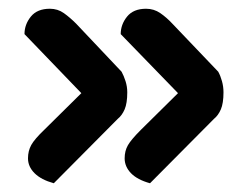

<svg xmlns="http://www.w3.org/2000/svg" viewBox="-20 -449 563 439"><path d="M256 -371Q256 -393 270.5 -411Q285 -429 314 -429Q332 -429 346.5 -419Q361 -409 374 -395L479 -285Q484 -276 487.5 -263.5Q491 -251 491 -238Q491 -213 485 -199Q479 -185 469 -177L323 -30Q294 -38 279.5 -53Q265 -68 265 -87Q265 -104 272.5 -117Q280 -130 302 -152L387 -236ZM36 -371Q36 -393 50.5 -411Q65 -429 94 -429Q112 -429 126 -419Q140 -409 154 -395L258 -285Q263 -276 267 -263.5Q271 -251 271 -238Q271 -213 265 -199Q259 -185 249 -177L103 -30Q74 -38 59 -53Q44 -68 44 -87Q44 -104 51.5 -117.5Q59 -131 81 -152L166 -236Z"/></svg>

Font: Baloo 2 SemiBold
Style: Regular
Weight: 600
Designer: Sarang Kulkarni and Ek Type
Foundry: Ek Type
Version: Version 1.640;hotconv 1.0.111;makeotfexe 2.5.65597; ttfautoh